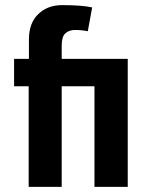

<svg xmlns="http://www.w3.org/2000/svg" viewBox="-20 -730 596 750"><path d="M479 0H349V-393H221V0H92V-393H35V-500H93V-576Q93 -640 129.5 -675Q166 -710 222 -710Q301 -710 340 -701L323 -608Q298 -613 274 -613Q250 -613 235.5 -600Q221 -587 221 -552V-500H479Z"/></svg>

Font: Gudea
Style: Bold
Weight: 700
Designer: Agustina Mingote
Foundry: Agustina Mingote
Version: Version 1.002